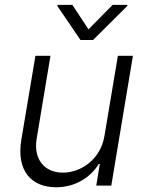

<svg xmlns="http://www.w3.org/2000/svg" viewBox="-20 -780 617 807"><path d="M284.1 -759.6H221.9L221.2 -754.6L318.2 -611.9H371.1L514.6 -754.6L515.6 -759.6H453.5L351.9 -656.6ZM419 -208.5C402.3 -108.3 318.5 -54.3 244.7 -54.3C166.2 -54.3 120.4 -110.8 133.9 -196L192.1 -545.5H128.9L69.6 -192.1C48.3 -62.9 111.2 7.1 215.9 7.1C295.8 7.1 360.8 -34.4 394.9 -90.6H399.5L384.6 0H447.8L538.7 -545.5H475.5Z"/></svg>

Font: TID UI Light
Style: Italic
Weight: 300
Italic angle: -9.39999°
Designer: The TID Project Authors
Foundry: Bakken & Bæck
Version: Version 1.001;hotconv 1.0.109;makeotfexe 2.5.65596